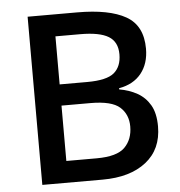

<svg xmlns="http://www.w3.org/2000/svg" viewBox="-52 -763 760 812"><g transform="rotate(-5 328.5 -357.0)"><path d="M305 -714Q441 -714 511.5 -674Q582 -634 582 -536Q582 -473 549 -431.5Q516 -390 454 -379V-374Q496 -367 530 -348Q564 -329 584 -294.5Q604 -260 604 -204Q604 -107 536 -53.5Q468 0 351 0H95V-714ZM322 -417Q405 -417 436.5 -443.5Q468 -470 468 -522Q468 -575 430 -598Q392 -621 310 -621H205V-417ZM205 -327V-92H334Q420 -92 453.5 -125.5Q487 -159 487 -214Q487 -265 452.5 -296Q418 -327 328 -327Z"/></g></svg>

Font: Noto Sans Thaana Medium
Style: Regular
Weight: 500
Designer: David Williams
Foundry: Google Inc.
Version: Version 3.001; ttfautohint (v1.8.4.7-5d5b)